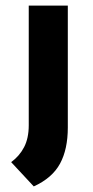

<svg xmlns="http://www.w3.org/2000/svg" viewBox="-20 -457 335 688"><path d="M101 211 20 124Q50 102 66.5 70Q83 38 83 -8V-437H223V0Q223 78 195 129.5Q167 181 101 211Z"/></svg>

Font: Reem Kufi Ink
Style: Bold
Weight: 700
Designer: Khaled Hosny
Version: Version 1.002